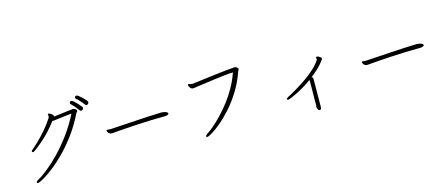

<svg xmlns="http://www.w3.org/2000/svg" viewBox="-53 -1452 5005 2150"><g transform="rotate(-15 2450.0 -377.0)"><path d="M943 -676Q954 -676 962 -685Q970 -694 970 -704Q970 -711 956.5 -727.5Q943 -744 923.5 -762.5Q904 -781 886 -794.5Q868 -808 859 -808Q851 -808 844.5 -802Q838 -796 838 -788Q838 -782 844 -776Q861 -763 886.5 -735.5Q912 -708 928 -685Q934 -676 943 -676ZM896 -657Q896 -659 895.5 -661Q895 -663 894 -665Q892 -668 879 -684Q866 -700 848 -719Q830 -738 813.5 -752Q797 -766 788 -766Q780 -766 773.5 -759.5Q767 -753 767 -745Q767 -737 772 -733Q783 -724 799.5 -705Q816 -686 831.5 -667Q847 -648 853 -639Q859 -630 868 -630Q878 -630 887 -638.5Q896 -647 896 -657ZM497 -687V-684Q500 -675 500 -668Q500 -661 497.5 -654.5Q495 -648 493 -644Q448 -575 396 -516Q344 -457 299 -414Q254 -371 228 -350Q216 -341 216 -335Q216 -331 219 -326Q222 -322 228 -322Q236 -322 247 -330Q254 -334 281.5 -355Q309 -376 350 -411.5Q391 -447 437 -496Q483 -545 527 -604Q530 -603 537 -603Q541 -603 545.5 -603Q550 -603 554 -604Q585 -608 611.5 -611.5Q638 -615 671 -619Q704 -623 754 -627Q692 -505 616 -402Q540 -299 462.5 -219.5Q385 -140 317 -86Q249 -32 204 -8Q180 4 180 16Q180 20 181 21Q184 26 192 26Q208 26 256.5 -1Q305 -28 374 -81Q443 -134 520.5 -212Q598 -290 673.5 -392.5Q749 -495 810 -621Q812 -624 814.5 -626Q817 -628 818 -629Q825 -636 825 -643Q825 -654 810 -663.5Q795 -673 784 -673Q781 -673 760 -670.5Q739 -668 709 -664.5Q679 -661 647.5 -657Q616 -653 591 -650Q566 -647 557 -646Q558 -648 558 -652Q558 -657 556 -659Q549 -670 540 -677.5Q531 -685 510 -693Q509 -694 505 -694Q497 -694 497 -687Z M1730 -379H1727Q1575 -374 1424.5 -364Q1274 -354 1134 -346H1130Q1120 -346 1111 -347.5Q1102 -349 1095 -349Q1091 -349 1089 -348Q1084 -346 1084 -340Q1084 -336 1089 -325.5Q1094 -315 1105 -306Q1116 -297 1133 -297Q1138 -297 1142.5 -297Q1147 -297 1153 -298Q1269 -308 1425 -317.5Q1581 -327 1761 -328Q1774 -328 1788.5 -333.5Q1803 -339 1803 -349Q1803 -351 1802.5 -351.5Q1802 -352 1802 -353Q1799 -361 1786.5 -367Q1774 -373 1758 -376Q1742 -379 1730 -379Z M2155 -599H2147Q2133 -599 2124.5 -603Q2116 -607 2108 -607H2105Q2097 -606 2097 -597Q2097 -591 2102.5 -579Q2108 -567 2118.5 -557.5Q2129 -548 2143 -548Q2146 -548 2149 -548Q2152 -548 2156 -549Q2206 -556 2268.5 -565Q2331 -574 2395.5 -582.5Q2460 -591 2518.5 -597.5Q2577 -604 2620 -605Q2589 -516 2544 -436.5Q2499 -357 2446.5 -289.5Q2394 -222 2341.5 -167.5Q2289 -113 2243.5 -74.5Q2198 -36 2166 -16Q2145 -1 2145 10Q2145 19 2157 19Q2171 19 2216 -8Q2261 -35 2322.5 -86.5Q2384 -138 2451.5 -213.5Q2519 -289 2579.5 -387Q2640 -485 2681 -603Q2684 -611 2688 -617Q2692 -623 2692 -628Q2692 -634 2679.5 -645Q2667 -656 2651 -656Q2603 -653 2539.5 -646Q2476 -639 2406 -630.5Q2336 -622 2271 -613.5Q2206 -605 2155 -599Z M3422 11V14Q3423 16 3425.5 26Q3428 36 3434.5 45Q3441 54 3451 54Q3453 54 3454 53.5Q3455 53 3456 53Q3466 51 3468.5 40Q3471 29 3471 19Q3471 12 3471 -20Q3471 -52 3471.5 -96Q3472 -140 3472.5 -183.5Q3473 -227 3473 -259Q3473 -291 3473 -298Q3473 -308 3470 -314.5Q3467 -321 3458 -326Q3544 -394 3584 -441.5Q3624 -489 3624 -499Q3624 -505 3614.5 -513Q3605 -521 3593 -527Q3581 -533 3573 -533Q3572 -533 3567 -531.5Q3562 -530 3562 -520Q3562 -517 3564 -513Q3566 -510 3566 -506Q3566 -503 3562 -495Q3532 -449 3482.5 -403.5Q3433 -358 3373.5 -316.5Q3314 -275 3254.5 -239.5Q3195 -204 3146 -179Q3126 -167 3126 -158Q3126 -156 3127 -155Q3130 -149 3140 -149Q3148 -149 3191 -167Q3234 -185 3296.5 -219Q3359 -253 3425 -301Q3427 -293 3427 -290Q3427 -286 3427 -258.5Q3427 -231 3426.5 -191Q3426 -151 3425.5 -111.5Q3425 -72 3425 -43Q3425 -14 3425 -9Q3424 -5 3423 0.5Q3422 6 3422 11Z M4690 -379H4687Q4535 -374 4384.5 -364Q4234 -354 4094 -346H4090Q4080 -346 4071 -347.5Q4062 -349 4055 -349Q4051 -349 4049 -348Q4044 -346 4044 -340Q4044 -336 4049 -325.5Q4054 -315 4065 -306Q4076 -297 4093 -297Q4098 -297 4102.5 -297Q4107 -297 4113 -298Q4229 -308 4385 -317.5Q4541 -327 4721 -328Q4734 -328 4748.5 -333.5Q4763 -339 4763 -349Q4763 -351 4762.5 -351.5Q4762 -352 4762 -353Q4759 -361 4746.5 -367Q4734 -373 4718 -376Q4702 -379 4690 -379Z"/></g></svg>

Font: Klee One
Style: Regular
Weight: 400
Designer: Fontworks Inc.
Foundry: Fontworks Inc.
Version: Version 1.100